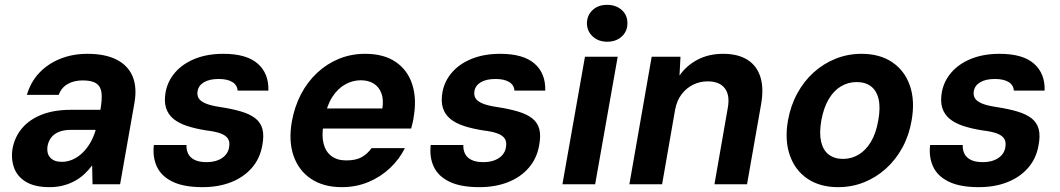

<svg xmlns="http://www.w3.org/2000/svg" viewBox="-20 -760 4374 792"><path d="M184.9 12Q123.9 12 87.6 -9.6Q51.3 -31.2 38.1 -67.9Q24.8 -104.5 31.8 -147.5Q40.6 -194.8 70.7 -230.7Q100.7 -266.6 151.4 -286.8Q202.1 -307 272.6 -307H394.2Q401.4 -348.6 399 -375.3Q396.5 -401.9 378.3 -415.1Q360.2 -428.3 321.1 -428.3Q284.9 -428.3 259.1 -413.4Q233.4 -398.6 222.1 -368.6H90.9Q105.9 -420.6 141.1 -458.5Q176.3 -496.3 227.7 -517.2Q279 -538 340.7 -538Q413.4 -538 460.5 -514.3Q507.6 -490.5 526.8 -445.3Q546 -400.1 534.4 -334.6L475.4 0H361.7L360 -77.7Q345.4 -57.9 327.5 -41.4Q309.6 -25 287.5 -13Q265.5 -1.1 239.7 5.5Q214 12 184.9 12ZM234.7 -92.4Q258.3 -92.4 280.1 -102.1Q301.8 -111.9 320.1 -129.4Q338.4 -147 351.9 -170.2Q365.4 -193.4 373.6 -220.2L374.4 -224.4H273.3Q243.9 -224.4 223.5 -216.2Q203.1 -208 191.7 -193.2Q180.3 -178.5 176.4 -159.1Q171.2 -127.2 187.3 -109.8Q203.3 -92.4 234.7 -92.4Z M815.7 12Q737.7 12 691.5 -10.7Q645.2 -33.3 627.1 -72.7Q608.9 -112.1 614.7 -161.9H749.3Q748.3 -142.6 755.9 -126.5Q763.4 -110.4 782.2 -100.8Q801 -91.2 831.7 -91.2Q858 -91.2 877.9 -98.8Q897.7 -106.4 909.9 -120.1Q922.1 -133.8 924.9 -151.8Q929.2 -175.4 919.7 -188.9Q910.3 -202.4 888.4 -210.2Q866.5 -217.9 832.3 -221.8Q787 -228.9 752.4 -240.2Q717.7 -251.5 695.7 -269.5Q673.6 -287.5 664.9 -314.8Q656.3 -342.1 663.3 -380.9Q671.9 -426.2 703 -461.8Q734.1 -497.5 784.6 -517.7Q835.1 -538 901.3 -538Q997.4 -538 1043.4 -497.2Q1089.3 -456.5 1087.1 -386.2H960.1Q958.6 -409.2 938.4 -421.7Q918.1 -434.2 881.9 -434.2Q843.8 -434.2 821.3 -420.7Q798.8 -407.3 795 -383.9Q792.2 -368.6 798.9 -355.9Q805.7 -343.3 826.5 -334Q847.3 -324.7 886.8 -318.7Q938.6 -310.8 975 -299.9Q1011.4 -289 1033.4 -271.8Q1055.3 -254.6 1062.6 -227.5Q1069.8 -200.4 1061.8 -159.4Q1052.2 -105.6 1018.7 -67.3Q985.3 -28.9 933.3 -8.5Q881.3 12 815.7 12Z M1390 12Q1314.7 12 1263.5 -22Q1212.3 -56 1191 -117.1Q1169.8 -178.2 1183.8 -258.3Q1194.8 -319.7 1221.3 -370.8Q1247.9 -421.9 1288.2 -459.6Q1328.4 -497.2 1378.6 -517.6Q1428.7 -538 1486.2 -538Q1564 -538 1613.1 -504Q1662.2 -470 1680.8 -410.9Q1699.5 -351.9 1686.3 -276.9Q1685.3 -266.9 1682.4 -255.1Q1679.6 -243.3 1676 -229.9H1274.8L1289.3 -312.5H1557.3Q1563 -349.9 1553.1 -375.8Q1543.2 -401.7 1521.4 -415.3Q1499.6 -428.9 1468.1 -428.9Q1434.3 -428.9 1403.6 -411.6Q1372.9 -394.3 1350.9 -360.2Q1328.8 -326.1 1319 -273.7L1314 -244.5Q1306.5 -199.6 1314.9 -166.8Q1323.4 -134.1 1347.2 -116.2Q1371 -98.3 1407.9 -98.3Q1448.6 -98.3 1472.3 -111.9Q1496 -125.4 1512.7 -149H1650.2Q1627.9 -103.9 1589.2 -67.1Q1550.4 -30.3 1499.8 -9.2Q1449.2 12 1390 12Z M1957.7 12Q1879.7 12 1833.5 -10.7Q1787.2 -33.3 1769.1 -72.7Q1750.9 -112.1 1756.7 -161.9H1891.3Q1890.3 -142.6 1897.9 -126.5Q1905.4 -110.4 1924.2 -100.8Q1943 -91.2 1973.7 -91.2Q2000 -91.2 2019.9 -98.8Q2039.7 -106.4 2051.9 -120.1Q2064.1 -133.8 2066.9 -151.8Q2071.2 -175.4 2061.7 -188.9Q2052.3 -202.4 2030.4 -210.2Q2008.5 -217.9 1974.3 -221.8Q1929 -228.9 1894.4 -240.2Q1859.7 -251.5 1837.7 -269.5Q1815.6 -287.5 1806.9 -314.8Q1798.3 -342.1 1805.3 -380.9Q1813.9 -426.2 1845 -461.8Q1876.1 -497.5 1926.6 -517.7Q1977.1 -538 2043.3 -538Q2139.4 -538 2185.4 -497.2Q2231.3 -456.5 2229.1 -386.2H2102.1Q2100.6 -409.2 2080.4 -421.7Q2060.1 -434.2 2023.9 -434.2Q1985.8 -434.2 1963.3 -420.7Q1940.8 -407.3 1937 -383.9Q1934.2 -368.6 1940.9 -355.9Q1947.7 -343.3 1968.5 -334Q1989.3 -324.7 2028.8 -318.7Q2080.6 -310.8 2117 -299.9Q2153.4 -289 2175.4 -271.8Q2197.3 -254.6 2204.6 -227.5Q2211.8 -200.4 2203.8 -159.4Q2194.2 -105.6 2160.7 -67.3Q2127.3 -28.9 2075.3 -8.5Q2023.3 12 1957.7 12Z M2300 0 2393 -526H2528L2435 0ZM2484.8 -587.9Q2448.1 -587.9 2424.8 -609.7Q2401.4 -631.4 2401 -664.1Q2401.6 -697.3 2424.6 -718.6Q2447.5 -740 2484.2 -740Q2521.1 -740 2544.9 -718.6Q2568.6 -697.3 2568 -664.1Q2568.4 -631.4 2545.1 -609.7Q2521.7 -587.9 2484.8 -587.9Z M2576.2 0 2668.2 -526H2787L2782.9 -448.3Q2811.7 -489.8 2857.7 -513.9Q2903.6 -538 2963 -538Q3023.9 -538 3062.8 -513.7Q3101.7 -489.3 3116.5 -442.8Q3131.4 -396.4 3119.4 -329.1L3061.5 0H2927.1L2982.4 -316.6Q2991.4 -367.9 2969.6 -396.1Q2947.8 -424.4 2898.6 -424.4Q2867.8 -424.4 2839.7 -410.9Q2811.6 -397.3 2791.7 -371.3Q2771.9 -345.3 2764.8 -307.3L2711.2 0Z M3437 12Q3362.2 12 3310.7 -22.9Q3259.3 -57.8 3237.8 -120.1Q3216.3 -182.3 3230.3 -263Q3241.3 -324.2 3268.6 -374.4Q3295.9 -424.7 3336.3 -461.2Q3376.7 -497.8 3427.2 -517.9Q3477.6 -538 3533.8 -538Q3609.6 -538 3660.8 -503.1Q3712.1 -468.2 3733.4 -406.4Q3754.8 -344.7 3740.4 -263Q3730 -201.8 3702.6 -151.6Q3675.2 -101.3 3634.9 -64.8Q3594.5 -28.2 3544.3 -8.1Q3494.1 12 3437 12ZM3457.2 -104.5Q3492.6 -104.5 3522.2 -122.4Q3551.8 -140.2 3572.8 -175.4Q3593.8 -210.7 3602.8 -263Q3612.5 -315.8 3604.2 -351.1Q3595.9 -386.4 3572.7 -403.9Q3549.6 -421.5 3513.6 -421.5Q3478.6 -421.5 3449 -403.9Q3419.4 -386.4 3398.5 -351.1Q3377.6 -315.8 3367.9 -263Q3358.9 -210.7 3367.1 -175.4Q3375.3 -140.2 3398.7 -122.4Q3422.1 -104.5 3457.2 -104.5Z M4017.7 12Q3939.7 12 3893.5 -10.7Q3847.2 -33.3 3829.1 -72.7Q3810.9 -112.1 3816.7 -161.9H3951.3Q3950.3 -142.6 3957.9 -126.5Q3965.4 -110.4 3984.2 -100.8Q4003 -91.2 4033.7 -91.2Q4060 -91.2 4079.9 -98.8Q4099.7 -106.4 4111.9 -120.1Q4124.1 -133.8 4126.9 -151.8Q4131.2 -175.4 4121.7 -188.9Q4112.3 -202.4 4090.4 -210.2Q4068.5 -217.9 4034.3 -221.8Q3989 -228.9 3954.4 -240.2Q3919.7 -251.5 3897.7 -269.5Q3875.6 -287.5 3866.9 -314.8Q3858.3 -342.1 3865.3 -380.9Q3873.9 -426.2 3905 -461.8Q3936.1 -497.5 3986.6 -517.7Q4037.1 -538 4103.3 -538Q4199.4 -538 4245.4 -497.2Q4291.3 -456.5 4289.1 -386.2H4162.1Q4160.6 -409.2 4140.4 -421.7Q4120.1 -434.2 4083.9 -434.2Q4045.8 -434.2 4023.3 -420.7Q4000.8 -407.3 3997 -383.9Q3994.2 -368.6 4000.9 -355.9Q4007.7 -343.3 4028.5 -334Q4049.3 -324.7 4088.8 -318.7Q4140.6 -310.8 4177 -299.9Q4213.4 -289 4235.4 -271.8Q4257.3 -254.6 4264.6 -227.5Q4271.8 -200.4 4263.8 -159.4Q4254.2 -105.6 4220.7 -67.3Q4187.3 -28.9 4135.3 -8.5Q4083.3 12 4017.7 12Z"/></svg>

Font: DM Sans 9pt
Style: Italic
Weight: 400
Italic angle: -10°
Designer: Colophon Foundry, Jonny Pinhorn
Foundry: Colophon Foundry
Version: Version 4.004